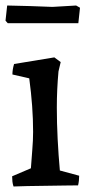

<svg xmlns="http://www.w3.org/2000/svg" viewBox="-20 -672 314 696"><path d="M29 4Q26 -5 25 -14Q24 -23 24 -33L92 -62Q94 -92 97 -128Q100 -164 100 -194Q100 -240 96.5 -288Q93 -336 86 -388L25 -402Q25 -420 31 -440L177 -464L200 -447L192 -413Q189 -380 187.5 -347.5Q186 -315 186 -282Q186 -226 189 -167.5Q192 -109 197 -54L267 -35Q267 -27 266 -17.5Q265 -8 263 0Q247 0 215.5 0.5Q184 1 148 1.5Q112 2 79.5 2.5Q47 3 29 4ZM8 -588 0 -597 6 -652Q48 -651 88.5 -650Q129 -649 170 -647L256 -652L270 -644L264 -588Z"/></svg>

Font: Labrada Medium
Style: Regular
Weight: 500
Designer: Mercedes Jáuregui
Foundry: Omnibus-Type Team
Version: Version 1.000; ttfautohint (v1.8.4.7-5d5b)